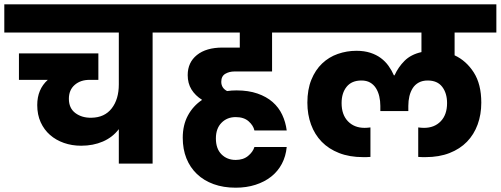

<svg xmlns="http://www.w3.org/2000/svg" viewBox="-37 -760 2326 892"><path d="M-17 -740H770V-609H672V0H515V-160Q486 -122 441 -102.5Q396 -83 340 -83Q297 -83 260 -96Q223 -109 195.5 -133Q168 -157 152 -192Q136 -227 136 -272Q136 -345 185 -389H51V-512H420V-389H379Q337 -389 310 -365.5Q283 -342 283 -301Q283 -257 313.5 -234.5Q344 -212 388 -213Q449 -214 482 -256.5Q515 -299 515 -368V-609H-17Z M1295 -77Q1291 -34 1272.5 1Q1254 36 1223 60.5Q1192 85 1150 98.5Q1108 112 1058 112Q1001 112 955.5 95.5Q910 79 878 48.5Q846 18 829 -24.5Q812 -67 812 -120Q812 -179 836 -223.5Q860 -268 902 -296Q870 -316 852.5 -344.5Q835 -373 835 -411Q835 -470 878 -504.5Q921 -539 997 -539H1077V-609H736V-740H1355V-609H1227V-428H1053Q1028 -428 1009.5 -417Q991 -406 991 -380Q991 -351 1018 -337Q1039 -340 1062 -340Q1117 -340 1159 -325.5Q1201 -311 1229.5 -286Q1258 -261 1274 -227Q1290 -193 1295 -154H1145Q1140 -177 1118 -196.5Q1096 -216 1058 -216Q1018 -216 992 -189.5Q966 -163 966 -117Q966 -69 992 -43Q1018 -17 1058 -17Q1093 -17 1115.5 -35.5Q1138 -54 1145 -77H1295Z M1940 -30Q1934 -30 1925.5 -30Q1917 -30 1906 -31V-168Q1913 -167 1920.5 -166.5Q1928 -166 1933 -166Q1981 -166 2010.5 -196.5Q2040 -227 2040 -281Q2040 -327 2017.5 -356.5Q1995 -386 1950 -386Q1926 -386 1908.5 -376.5Q1891 -367 1880.5 -350.5Q1870 -334 1865 -313Q1860 -292 1860 -268V-244H1730V-268Q1730 -291 1725 -312.5Q1720 -334 1709.5 -350.5Q1699 -367 1682.5 -376.5Q1666 -386 1642 -386Q1597 -386 1573.5 -357Q1550 -328 1550 -281Q1550 -227 1579.5 -196.5Q1609 -166 1657 -166Q1662 -166 1669 -166.5Q1676 -167 1684 -168V-31Q1673 -30 1664.5 -30Q1656 -30 1650 -30Q1587 -30 1538.5 -49Q1490 -68 1457.5 -101.5Q1425 -135 1408 -181.5Q1391 -228 1391 -283Q1391 -344 1409.5 -389.5Q1428 -435 1459.5 -465Q1491 -495 1532.5 -509.5Q1574 -524 1619 -524Q1655 -524 1683 -515Q1711 -506 1732 -490.5Q1753 -475 1768 -454Q1783 -433 1793 -410H1796Q1813 -448 1842.5 -477.5Q1872 -507 1921 -518V-609H1321V-740H2269V-609H2075V-503Q2129 -478 2164 -423.5Q2199 -369 2199 -283Q2199 -228 2182 -181.5Q2165 -135 2132.5 -101.5Q2100 -68 2051.5 -49Q2003 -30 1940 -30Z"/></svg>

Font: SVN-Poppins
Style: Bold
Weight: 700
Designer: Ninad Kale (Devanagari), Jonny Pinhorn (Latin)
Foundry: Indian Type Foundry
Version: Version 3.200;PS 1.000;hotconv 16.6.54;makeotf.lib2.5.65590